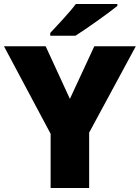

<svg xmlns="http://www.w3.org/2000/svg" viewBox="-20 -947 704 967"><path d="M571 -917V-927H362C329 -882 267 -818 233 -781V-767H360C414 -801 524 -879 571 -917ZM332 -449 210 -714H0L235 -273V0H429V-279L664 -714H455Z"/></svg>

Font: Noto Sans Arabic UI Bk
Style: Regular
Weight: 900
Designer: Monotype Design Team, Nadine Chahine and Nizar Qandah
Foundry: Monotype Imaging Inc.
Version: Version 2.010